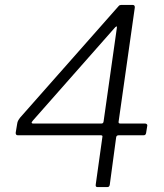

<svg xmlns="http://www.w3.org/2000/svg" viewBox="-20 -762 669 782"><path d="M463 -737Q465 -740 468.5 -741Q472 -742 478 -742H520Q530 -742 529 -731L463 -266Q462 -259 469 -259H569Q574 -259 577 -257Q580 -255 580 -251L575 -220Q574 -216 572 -213.5Q570 -211 564 -211H463Q454 -211 453 -202L427 -9Q426 -4 423.5 -2Q421 0 416 0H377Q368 0 370 -11L397 -204Q399 -211 391 -211H53Q43 -211 44 -222L50 -258Q51 -265 53.5 -270Q56 -275 62 -283L463 -737ZM394 -259Q401 -259 402 -268L456 -649Q458 -662 443 -644L114 -271Q108 -264 109 -261.5Q110 -259 114 -259Z"/></svg>

Font: Libre Franklin ExtraLight
Style: Italic
Weight: 250
Italic angle: -8°
Designer: Pablo Impallari, Rodrigo Fuenzalida, Nhung Nguyen
Foundry: Impallari Type
Version: Version 3.000